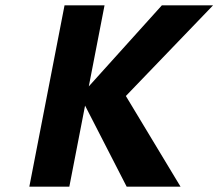

<svg xmlns="http://www.w3.org/2000/svg" viewBox="-20 -700 819 720"><path d="M90 0 222 -680H372L313 -376L587 -680H779L452 -340L657 0H455L299 -304L240 0Z"/></svg>

Font: Teachers
Style: Italic
Weight: 400
Italic angle: -11°
Designer: Alfredo Marco Pradil, Chank Diesel
Version: Version 1.001